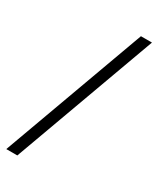

<svg xmlns="http://www.w3.org/2000/svg" viewBox="-198 -773 686 832"><g transform="rotate(30 145.0 -357.5)"><path d="M-13.2 0 247.6 -715.3H302.7L42 0Z"/></g></svg>

Font: Elstob Light
Style: Italic
Weight: 300
Italic angle: -20°
Designer: Peter S. Baker
Version: Version 1.015